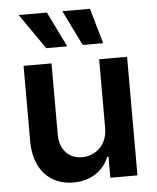

<svg xmlns="http://www.w3.org/2000/svg" viewBox="-55 -826 718 880"><g transform="rotate(-5 304.0 -385.5)"><path d="M413.7 -229.4C413.7 -146.3 354.4 -105.1 297.6 -105.1C235.8 -105.1 194.6 -148.8 194.6 -218V-545.5H66.1V-198.2C66.1 -67.1 140.6 7.1 247.9 7.1C329.5 7.1 387.1 -35.9 411.9 -96.9H417.6V0H542.3V-545.5H413.7ZM63.9 -779.5 176.8 -617.2H273.1L193.9 -779.5ZM264.9 -779.5 344.5 -617.2H438.6L392 -779.5Z"/></g></svg>

Font: Margiela Sans Semi Bold
Style: Regular
Weight: 600
Designer: Stefan Endress, Andreas Faust
Version: Version 1.100;FEAKit 1.0